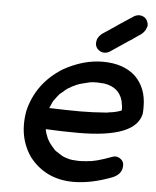

<svg xmlns="http://www.w3.org/2000/svg" viewBox="-55 -817 717 881"><g transform="rotate(5 303.5 -376.0)"><path d="M316 18Q187 18 112 -79Q67 -145 67 -226Q67 -257 73 -289Q104 -417 221 -491Q313 -543 403 -543Q500 -543 555 -491Q607 -439 607 -354V-339Q607 -331 606 -322Q584 -208 318 -208Q242 -208 169 -212L170 -205L174 -191L182 -170L189 -158V-157Q202 -138 219 -120L224 -116L255 -96Q256 -96 257.5 -95Q259 -94 261 -93.5Q263 -93 264 -92Q277 -87 294 -83Q299 -83 301 -82L331 -80Q350 -80 369 -82Q374 -82 374 -83Q406 -83 484 -112Q492 -115 499 -115Q510 -115 523 -106Q537 -95 537 -77Q537 -71 536 -65Q530 -33 491 -18Q396 18 316 18ZM318 -307Q377 -307 439 -312Q443 -313 448 -313Q448 -314 450 -314Q481 -317 507 -327H508Q509 -330 509 -335Q509 -346 505 -365V-367Q505 -369 504 -370V-371Q499 -389 493 -397V-398Q487 -408 479 -416L477 -418Q466 -428 454 -433L450 -435Q434 -442 417 -444L386 -446Q364 -446 353 -444L321 -436Q291 -430 256 -408Q253 -408 249 -403H248Q240 -397 233 -390L218 -378Q203 -360 195 -348L194 -347Q194 -346 193 -346Q187 -336 183.5 -326.5Q180 -317 176 -310Q259 -307 318 -307ZM528 -657 525 -655H524Q516 -649 507 -644Q505 -643 505 -642Q502 -640 500 -639Q465 -615 430 -592Q418 -585 406 -585Q399 -585 393 -587Q374 -594 367 -610Q364 -618 364 -625Q364 -630 365 -635Q366 -641 369 -648Q379 -666 398 -677Q412 -686 427 -696Q430 -699 434 -701L452 -713L457 -717Q491 -740 527 -763Q539 -770 551 -770Q557 -770 564 -768Q583 -762 589 -745Q593 -737 593 -728Q593 -725 592 -721Q590 -715 587 -708Q577 -689 559 -679Q544 -669 530 -659Z"/></g></svg>

Font: Bad Comic
Style: Italic
Weight: 400
Italic angle: -11°
Designer: GGBotNet
Foundry: GGBotNet
Version: 0.95